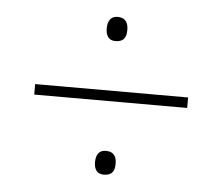

<svg xmlns="http://www.w3.org/2000/svg" viewBox="-38 -559 548 474"><g transform="rotate(5 236.0 -322.5)"><path d="M235 -458C257 -458 262 -471 262 -488C262 -503 257 -518 235 -518C217 -518 211 -503 211 -488C211 -471 217 -458 235 -458ZM426 -335H47V-309H426ZM235 -127C257 -127 262 -140 262 -156C262 -172 257 -186 235 -186C217 -186 211 -172 211 -156C211 -140 217 -127 235 -127Z"/></g></svg>

Font: Noto Sans Oriya Cond Thin
Style: Regular
Weight: 100
Width: 3
Designer: Amélie Bonet and Sol Matas
Foundry: Google LLC
Version: Version 2.006